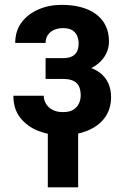

<svg xmlns="http://www.w3.org/2000/svg" viewBox="-20 -558 522 806"><path d="M269 -252H171.4V-314H245.1Q269 -314 283.4 -321.8Q297.9 -329.6 304 -343.5Q310.1 -357.4 310.1 -376Q310.1 -391.6 304.2 -406.5Q298.3 -421.4 284.2 -430.7Q270 -439.9 244.6 -439.9Q223.1 -439.9 206.5 -432.4Q189.9 -424.8 180.7 -410.9Q171.4 -397 171.4 -377.9H43.9Q43.9 -427.7 70.3 -463.4Q96.7 -499 141.1 -518.3Q185.5 -537.6 238.8 -537.6Q284.2 -537.6 321 -527.6Q357.9 -517.6 383.8 -498Q409.7 -478.5 423.6 -450Q437.5 -421.4 437.5 -383.8Q437.5 -356.9 425.8 -333Q414.1 -309.1 392.1 -290.8Q370.1 -272.5 338.9 -262.2Q307.6 -252 269 -252ZM171.4 -287.1H269Q312 -287.1 345.2 -278.1Q378.4 -269 400.9 -251.5Q423.3 -233.9 434.8 -208.3Q446.3 -182.6 446.3 -149.4Q446.3 -111.8 431.2 -82.3Q416 -52.7 388.2 -32.2Q360.4 -11.7 322.5 -1Q284.7 9.8 238.8 9.8Q189 9.8 142.6 -7.8Q96.2 -25.4 66.2 -62.3Q36.1 -99.1 36.1 -156.2H163.6Q163.6 -138.7 172.9 -122.8Q182.1 -106.9 200.2 -97.2Q218.3 -87.4 244.6 -87.4Q271.5 -87.4 287.6 -97.4Q303.7 -107.4 311.3 -123.5Q318.8 -139.6 318.8 -157.2Q318.8 -181.6 310.8 -197Q302.7 -212.4 286.4 -219.5Q270 -226.6 245.1 -226.6H171.4ZM308.1 -39.6V228.5H180.7V-39.6Z"/></svg>

Font: Roboto SemiCondensed SemiBold
Style: Regular
Weight: 600
Width: 4
Designer: Christian Robertson
Foundry: Google
Version: Version 3.009; 2024